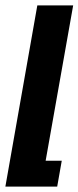

<svg xmlns="http://www.w3.org/2000/svg" viewBox="-62 -695 292 715"><path d="M-42 0 77 -675H210.5L108 -96.5H168L151 0Z"/></svg>

Font: Anybody UltraCondensed Regular
Style: Bold Italic
Weight: 700
Width: 1
Italic angle: -10°
Designer: Tyler Finck
Foundry: Etcetera Type Company
Version: Version 1.010; ttfautohint (v1.8.3) -l 8 -r 50 -G 200 -x 14 